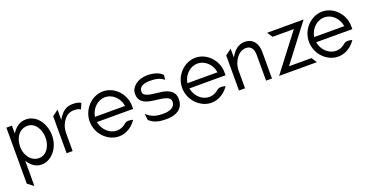

<svg xmlns="http://www.w3.org/2000/svg" viewBox="-27 -1087 3673 1897"><g transform="rotate(-20 1809.5 -138.5)"><path d="M99 185V-80L107 -68C137 -24 179 11 243 11C334 11 434 -83 434 -225C434 -345 360 -462 243 -462C178 -462 134 -425 103 -381L94 -369V-451H36V138ZM238 -397C317 -397 366 -314 366 -225C366 -143 320 -58 238 -58C151 -58 99 -142 99 -225C99 -323 151 -397 238 -397Z M572 -10V-196C572 -253 591 -299 616 -331C638 -360 671 -385 718 -385C759 -385 773 -379 790 -368L816 -428C791 -440 781 -447 726 -447C655 -447 611 -402 580 -351L572 -338V-446L509 -399V-10Z M1054 11C1128 11 1197 -31 1239 -96C1223 -101 1178 -112 1152 -90C1125 -65 1092 -50 1054 -50C980 -50 913 -110 897 -191L895 -197H1276V-227C1276 -358 1171 -462 1054 -462C937 -462 830 -357 830 -226C830 -95 937 11 1054 11ZM896 -258C911 -340 979 -401 1054 -401C1129 -401 1196 -340 1210 -258L1211 -252H895Z M1465 -210C1513 -200 1577 -200 1622 -183C1644 -176 1667 -163 1667 -132C1667 -71 1607 -50 1542 -50C1466 -50 1421 -63 1366 -112L1375 -45C1421 0 1483 11 1548 11C1688 11 1734 -57 1734 -134C1734 -197 1699 -226 1654 -244C1596 -268 1509 -260 1449 -283C1430 -290 1411 -301 1411 -330C1411 -385 1468 -401 1526 -401C1594 -401 1636 -389 1672 -358L1677 -408C1645 -446 1580 -462 1520 -462C1414 -462 1344 -399 1344 -329C1344 -249 1401 -222 1465 -210Z M2026 11C2100 11 2169 -31 2211 -96C2195 -101 2150 -112 2124 -90C2097 -65 2064 -50 2026 -50C1952 -50 1885 -110 1869 -191L1867 -197H2248V-227C2248 -358 2143 -462 2026 -462C1909 -462 1802 -357 1802 -226C1802 -95 1909 11 2026 11ZM1868 -258C1883 -340 1951 -401 2026 -401C2101 -401 2168 -340 2182 -258L2183 -252H1867Z M2385 -10V-192C2385 -249 2404 -295 2429 -327C2451 -356 2485 -381 2530 -381C2583 -381 2606 -337 2606 -281V-10H2668V-289C2668 -382 2621 -443 2537 -443C2469 -443 2424 -398 2393 -347L2385 -334V-427L2321 -379V-10Z M3140 -10 3104 -66H2867L3161 -451H2778L2814 -395H3038L2743 -10Z M3359 11C3433 11 3502 -31 3544 -96C3528 -101 3483 -112 3457 -90C3430 -65 3397 -50 3359 -50C3285 -50 3218 -110 3202 -191L3200 -197H3581V-227C3581 -358 3476 -462 3359 -462C3242 -462 3135 -357 3135 -226C3135 -95 3242 11 3359 11ZM3201 -258C3216 -340 3284 -401 3359 -401C3434 -401 3501 -340 3515 -258L3516 -252H3200Z"/></g></svg>

Font: Charger Pro
Style: LitNar
Weight: 300
Designer: Jasper
Foundry: Cannot Into Space Fonts
Version: Version 1.09